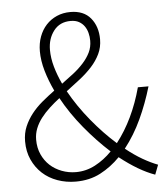

<svg xmlns="http://www.w3.org/2000/svg" viewBox="-50 -716 676 774"><g transform="rotate(-5 287.5 -329.5)"><path d="M226 12Q187 12 152 -0.5Q117 -13 91.5 -36.5Q66 -60 51 -93Q36 -126 36 -167Q36 -200 47.5 -227Q59 -254 77.5 -277.5Q96 -301 120.5 -321.5Q145 -342 171 -361Q151 -403 139 -444.5Q127 -486 127 -524Q127 -556 137 -583Q147 -610 165 -629.5Q183 -649 208 -660Q233 -671 263 -671Q317 -671 345 -637Q373 -603 373 -551Q373 -519 360 -492Q347 -465 325.5 -441.5Q304 -418 276.5 -396.5Q249 -375 221 -354Q256 -291 304.5 -232Q353 -173 404 -128Q439 -173 465 -227.5Q491 -282 508 -345H551Q531 -277 502.5 -215.5Q474 -154 434 -103Q469 -75 501 -56.5Q533 -38 562 -27L547 12Q482 -11 406 -71Q370 -34 326 -11Q282 12 226 12ZM168 -526Q168 -493 178 -457.5Q188 -422 205 -386Q230 -404 253 -422Q276 -440 294 -460Q312 -480 322.5 -501.5Q333 -523 333 -549Q333 -565 329 -580.5Q325 -596 316.5 -608Q308 -620 294.5 -627.5Q281 -635 261 -635Q217 -635 192.5 -603Q168 -571 168 -526ZM230 -26Q271 -26 308 -45.5Q345 -65 376 -97Q323 -145 273.5 -205Q224 -265 189 -329Q167 -312 147.5 -294Q128 -276 113 -256.5Q98 -237 89.5 -215.5Q81 -194 81 -170Q81 -137 93 -110.5Q105 -84 125 -65.5Q145 -47 172.5 -36.5Q200 -26 230 -26Z"/></g></svg>

Font: TypoPRO Source Sans Pro
Style: Regular
Weight: 300
Designer: Paul D. Hunt
Foundry: Adobe Systems Incorporated
Version: Version 2.020;PS 2.000;hotconv 1.0.86;makeotf.lib2.5.63406